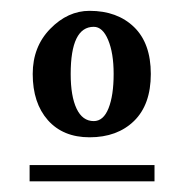

<svg xmlns="http://www.w3.org/2000/svg" viewBox="-20 -508 343 358"><path d="M35.2 -200.2H268.1V-169.9H35.2ZM191.9 -370.1Q191.9 -409.2 181.6 -433.6Q171.4 -458 154.8 -458Q111.8 -458 111.8 -370.1Q111.8 -328.6 122.8 -305.4Q133.8 -282.2 154.8 -282.2Q172.9 -282.2 182.4 -306.2Q191.9 -330.1 191.9 -370.1ZM147 -252Q97.7 -252 69.3 -283.9Q41 -315.9 41 -370.1Q41 -420.9 73.7 -454.3Q106.4 -487.8 147 -487.8Q198.7 -487.8 230 -457.5Q261.2 -427.2 261.2 -370.1Q261.2 -313 230 -282.5Q198.7 -252 147 -252Z"/></svg>

Font: Pfennig
Style: Bold
Weight: 700
Version: Version 20120410 ; ttfautohint (v0.8)